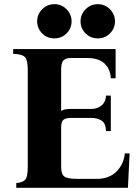

<svg xmlns="http://www.w3.org/2000/svg" viewBox="-20 -900 670 920"><path d="M58 0V-23Q87 -25 100 -38Q113 -51 113 -100V-565Q113 -614 98.5 -627.5Q84 -641 43 -642V-665H534V-525H511Q509 -568 481.5 -595Q454 -622 397 -622H317Q296 -622 284.5 -611Q273 -600 273 -565V-368Q281 -374 292.5 -376Q304 -378 320 -378H417Q447 -378 467 -395Q487 -412 488 -442H511V-272H488Q487 -309 467 -322Q447 -335 417 -335H322Q295 -335 284 -326Q273 -317 273 -291V-100Q273 -65 288.5 -54Q304 -43 349 -43H444Q504 -43 539 -79Q574 -115 578 -165H601L593 0ZM241 -716Q206 -716 182 -740Q158 -764 158 -798Q158 -831 182 -855.5Q206 -880 241 -880Q275 -880 299 -855.5Q323 -831 323 -798Q323 -764 299 -740Q275 -716 241 -716ZM449 -716Q414 -716 390 -740Q366 -764 366 -798Q366 -831 390 -855.5Q414 -880 449 -880Q483 -880 507 -855.5Q531 -831 531 -798Q531 -764 507 -740Q483 -716 449 -716Z"/></svg>

Font: Bona Nova
Style: Bold
Weight: 700
Designer: Mateusz Machalski
Foundry: Capitalics
Version: Version 4.001; ttfautohint (v1.8.3)